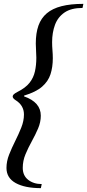

<svg xmlns="http://www.w3.org/2000/svg" viewBox="-20 -762 452 994"><path d="M191.6 212Q109 212 61.3 185.7Q13.5 159.3 13.5 107.4Q13.5 73 27.3 38.1Q41.2 3.1 58.7 -31.8Q76.3 -66.8 90.1 -101.4Q104 -136 104 -169.4Q104 -216.8 59.7 -244.1Q45.7 -253.3 45.7 -262.5Q45.7 -268.5 51.5 -273.9Q57.4 -279.3 70 -285.9Q112.1 -306.9 132.9 -333.3Q153.7 -359.7 160.9 -392.5Q168.1 -425.3 168.1 -463.6Q168.1 -481.1 166.7 -499.4Q165.3 -517.7 165.3 -536.4Q165.3 -590.6 179.1 -629.6Q193 -668.5 222.5 -693.3Q252 -718.1 298.6 -730Q345.2 -742 411.6 -742L407.3 -720.9Q348.5 -720.9 314.1 -697.3Q279.6 -673.7 264.7 -633.5Q249.8 -593.4 249.8 -543.6Q249.8 -522.5 251.6 -501.7Q253.4 -481 253.4 -460.3Q253.4 -414.9 241.5 -377.8Q229.5 -340.7 197.6 -313Q165.6 -285.4 104.6 -267V-263Q191.2 -232.8 191.2 -163Q191.2 -129.7 177.1 -96.6Q162.9 -63.6 144.5 -30.4Q126.2 2.7 112 36.6Q97.8 70.5 97.8 107.1Q97.8 146.9 125.8 168.9Q153.9 190.9 196 190.9Z"/></svg>

Font: Platypi Light
Style: Italic
Weight: 300
Italic angle: -13°
Designer: David Sargent
Foundry: Bolt Cutter Type
Version: Version 1.200